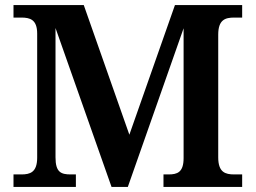

<svg xmlns="http://www.w3.org/2000/svg" viewBox="-20 -734 1004 754"><path d="M33 0H278V-49H258C220 -49 198 -57 198 -116V-624L418 0H482L701 -623V-113C701 -57 676 -49 642 -49H622V0H931V-49H900C865 -49 837 -57 837 -116V-598C837 -657 865 -665 900 -665H931V-714H667L488 -205L309 -714H33V-665H64C98 -665 126 -657 126 -602V-115C126 -57 98 -49 64 -49H33Z"/></svg>

Font: Noto Serif SemiBold
Style: Regular
Weight: 600
Designer: Monotype Design Team
Foundry: Monotype Imaging Inc.
Version: Version 2.013